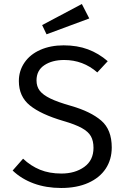

<svg xmlns="http://www.w3.org/2000/svg" viewBox="-20 -926 640 957"><path d="M285 11Q210 11 148.5 -11.5Q87 -34 43 -76L95 -135Q133 -99 179.5 -80Q226 -61 286 -61Q354 -61 400 -94Q446 -127 446 -189Q446 -224 433 -247Q420 -270 387.5 -288Q355 -306 296 -323Q184 -356 129 -400.5Q74 -445 74 -522Q74 -573 102 -614Q130 -655 181 -677.5Q232 -700 297 -700Q365 -700 418.5 -680Q472 -660 517 -621L465 -565Q394 -627 300 -627Q240 -627 201 -601Q162 -575 162 -525Q162 -495 178 -474Q194 -453 231 -435Q268 -417 335 -398Q432 -370 484.5 -325Q537 -280 537 -191Q537 -131 507 -85.5Q477 -40 420 -14.5Q363 11 285 11ZM425 -834 212 -755 190 -801 388 -906Z"/></svg>

Font: FiraDG Mono
Style: Regular
Weight: 400
Designer: Carrois Corporate & Edenspiekermann AG
Foundry: Carrois Corporate GbR & Edenspiekermann AG
Version: Version 3.206